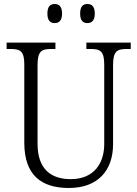

<svg xmlns="http://www.w3.org/2000/svg" viewBox="-20 -926 684 956"><path d="M415 -811C436 -811 452 -823 452 -858C452 -895 436 -906 415 -906C394 -906 379 -895 379 -858C379 -823 394 -811 415 -811ZM252 -811C273 -811 289 -823 289 -858C289 -895 273 -906 252 -906C231 -906 216 -895 216 -858C216 -823 231 -811 252 -811ZM323 10C469 10 543 -79 543 -208V-603C543 -672 564 -682 610 -682H631V-714H410V-682H433C478 -682 499 -672 499 -605V-209C499 -113 448 -34 332 -34C233 -34 167 -85 167 -210V-603C167 -672 188 -682 234 -682H256V-714H13V-682H34C80 -682 101 -672 101 -606V-215C101 -53 187 10 323 10Z"/></svg>

Font: Noto Serif Myanmar SemiCondensed Light
Style: Regular
Weight: 300
Width: 4
Designer: Ben Mitchell and the Monotype Design Team
Foundry: Monotype Imaging Inc.
Version: Version 2.106